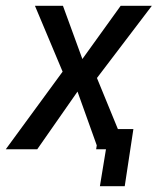

<svg xmlns="http://www.w3.org/2000/svg" viewBox="-37 -517 576 665"><path d="M309 128 330 0H296L307 -70H425L395 128ZM-17 0 191 -284 197 -228 84 -497H181L250 -308H245L381 -497H489L286 -230V-278L400 0H303L231 -201L233 -202L92 0Z"/></svg>

Font: Nunito Sans 7pt Condensed Medium
Style: Italic
Weight: 500
Width: 3
Italic angle: -9°
Designer: Vernon Adams
Foundry: Vernon Adams
Version: Version 3.101;gftools[0.9.27]